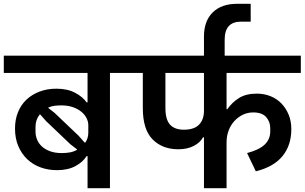

<svg xmlns="http://www.w3.org/2000/svg" viewBox="-40 -991 1604 1011"><path d="M421 -169H416Q396 -137 356.5 -116Q317 -95 260 -95Q213 -95 172.5 -110Q132 -125 102.5 -153.5Q73 -182 56 -222.5Q39 -263 39 -314Q39 -362 55 -401Q71 -440 100 -467Q129 -494 169 -509Q209 -524 257 -524Q315 -524 355.5 -502.5Q396 -481 416 -452H421V-607H-20V-698H662V-607H539V0H421ZM409 -240Q425 -263 425 -292V-332Q425 -350 416 -368.5Q407 -387 389 -402Q371 -417 344.5 -426.5Q318 -436 284 -436Q264 -436 247.5 -434Q231 -432 215 -425V-422L247 -397L374 -276L406 -240ZM285 -185Q308 -185 328 -188.5Q348 -192 365 -202V-205L331 -231L203 -353L172 -388H169Q147 -360 147 -324V-298Q147 -276 155.5 -255.5Q164 -235 181 -219.5Q198 -204 224 -194.5Q250 -185 285 -185Z M1034 -268H1029Q1014 -240 980 -222.5Q946 -205 899 -205Q815 -205 763.5 -257Q712 -309 712 -422V-607H622V-698H1544V-607H1153V-416H1157Q1181 -451 1218 -474.5Q1255 -498 1312 -498Q1351 -498 1384.5 -484.5Q1418 -471 1442 -446Q1466 -421 1480 -387Q1494 -353 1494 -311Q1494 -226 1447.5 -169Q1401 -112 1307 -89L1261 -185Q1325 -202 1354 -230Q1383 -258 1383 -299V-316Q1383 -350 1361.5 -374.5Q1340 -399 1293 -399Q1264 -399 1239 -387Q1214 -375 1194.5 -354Q1175 -333 1164 -304Q1153 -275 1153 -241V0H1034ZM831 -423Q831 -361 855.5 -334.5Q880 -308 928 -308Q982 -308 1008 -334.5Q1034 -361 1034 -408V-607H831Z M1034 -799Q1034 -880 1080 -925.5Q1126 -971 1209 -971H1280V-877H1229Q1143 -877 1143 -782V-660H1034Z"/></svg>

Font: IBM Plex Sans Devanagari SemiBold
Style: Regular
Weight: 600
Designer: Mike Abbink, Paul van der Laan, Pieter van Rosmalen, Erin McLaughlin
Foundry: Bold Monday
Version: Version 1.1